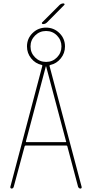

<svg xmlns="http://www.w3.org/2000/svg" viewBox="-20 -1095 540 1115"><path d="M130.9 -275.4Q128.9 -270.5 133.8 -269.5H360.4Q366.2 -269.5 363.3 -275.4L248 -709Q248 -710 247.1 -710Q246.1 -710 246.1 -709ZM183.6 -888.7Q157.2 -862.3 157.2 -825.2Q157.2 -788.1 183.6 -761.7Q210 -735.4 247.6 -735.4Q285.2 -735.4 311 -761.7Q336.9 -788.1 336.9 -825.2Q336.9 -862.3 311 -888.7Q285.2 -915 247.6 -915Q210 -915 183.6 -888.7ZM46.9 0Q43.9 0 41.5 -2.9Q39.1 -5.9 40 -9.8L225.6 -711.9Q227.5 -715.8 222.7 -717.8Q185.5 -725.6 161.1 -755.9Q136.7 -786.1 136.7 -825.2Q136.7 -871.1 168.9 -902.8Q201.2 -934.6 247.1 -934.6Q293 -934.6 325.2 -902.8Q357.4 -871.1 357.4 -825.2Q357.4 -786.1 333 -755.9Q308.6 -725.6 272.5 -717.8Q266.6 -715.8 267.6 -711.9L454.1 -9.8Q455.1 -5.9 453.1 -2.9Q451.2 0 447.3 0Q438.5 0 433.6 -9.8L371.1 -245.1Q370.1 -250 365.2 -250H128.9Q125 -250 123 -245.1L59.6 -9.8Q56.6 0 46.9 0ZM229.5 -955.1Q225.6 -955.1 223.6 -958.5Q221.7 -961.9 224.6 -964.8L325.2 -1065.4Q335 -1075.2 348.6 -1075.2Q352.5 -1075.2 354.5 -1071.8Q356.4 -1068.4 352.5 -1065.4L252.9 -964.8Q243.2 -955.1 229.5 -955.1Z"/></svg>

Font: Rounded-X Mgen+ 1mn thin
Style: Regular
Weight: 100
Designer: [Source Han Sans]
Ryoko NISHIZUKA  (kana & ideographs); Paul D. Hunt (Latin, Greek & Cyrillic); Wenlong ZHANG  (bopomofo
Version: Version 1.059.20150602